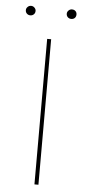

<svg xmlns="http://www.w3.org/2000/svg" viewBox="-56 -833 398 865"><g transform="rotate(5 143.0 -400.0)"><path d="M27 -779Q27 -787 33.5 -793.5Q40 -800 49 -800Q58 -800 64.5 -793.5Q71 -787 71 -779Q71 -769 64.5 -763Q58 -757 49 -757Q40 -757 33.5 -763Q27 -769 27 -779ZM212 -779Q212 -787 218.5 -793.5Q225 -800 234 -800Q244 -800 250 -794Q256 -788 256 -779Q256 -769 250 -763Q244 -757 234 -757Q225 -757 218.5 -763Q212 -769 212 -779ZM134 -658H152V0H134Z"/></g></svg>

Font: Ysabeau SC Thin
Style: Regular
Weight: 200
Designer: Christian Thalmann (Catharsis Fonts)
Version: Version 0.003